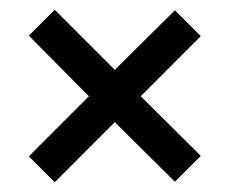

<svg xmlns="http://www.w3.org/2000/svg" viewBox="-20 -497 470 393"><path d="M39 -177 162 -300 39 -424 92 -477 215 -354 338 -476 391 -423 268 -300 391 -178 338 -125 215 -247 92 -124Z"/></svg>

Font: Mukta Mahee SemiBold
Style: Regular
Weight: 600
Designer: Shuchita Grover, Noopur Datye, Girish Dalvi, Yashodeep Gholap
Foundry: Ek Type
Version: Version 2.538;PS 1.000;hotconv 16.6.51;makeotf.lib2.5.65220;